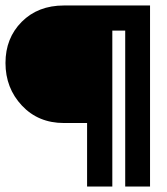

<svg xmlns="http://www.w3.org/2000/svg" viewBox="-20 -680 610 700"><path d="M527 0H436.5V-568.5H389.5V0H297.5V-231.5H213Q119.5 -231.5 59.8 -295.2Q0 -359 0 -450.5Q0 -541 59.2 -600.5Q118.5 -660 213 -660H527Z"/></svg>

Font: League Spartan ExtraBold
Style: Regular
Weight: 800
Foundry: The League of Moveable Type
Version: Version 2.002